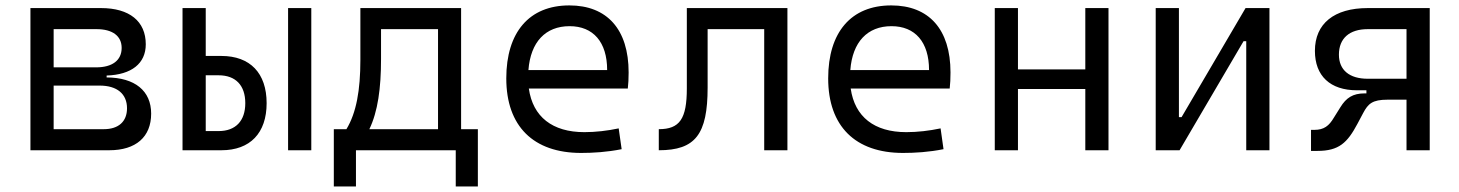

<svg xmlns="http://www.w3.org/2000/svg" viewBox="-20 -547 5313 699"><path d="M90.8 0H377.9C474.6 0 530.3 -48.3 530.3 -133.3C530.3 -216.3 471.2 -264.6 368.2 -265.1V-272C459 -274.9 510.7 -315.9 510.7 -385.7C510.7 -469.7 451.2 -517.6 347.7 -517.6H90.8ZM175.3 -76.7V-235.4H342.8C406.2 -235.4 442.4 -205.1 442.4 -152.8C442.4 -104.5 411.6 -76.7 357.9 -76.7ZM175.3 -301.8V-440.9H331.5C389.6 -440.9 422.9 -416 422.9 -372.6C422.9 -327.6 389.2 -301.8 330.1 -301.8Z M644.5 0H786.1C890.6 0 950.7 -62.5 950.7 -171.4C950.7 -280.8 890.6 -343.3 786.1 -343.3H729V-517.6H644.5ZM1028.8 0H1113.3V-517.6H1028.8ZM729 -69.8V-272.9H775.9C837.9 -272.9 873 -236.3 873 -171.4C873 -106.9 837.9 -69.8 775.9 -69.8Z M1195.3 131.8H1275.9V0H1639.2V131.8H1719.7V-76.7H1658.7V-517.6H1292V-329.1C1292 -218.3 1277.3 -136.2 1241.2 -76.7H1195.3ZM1574.7 -76.7H1324.7C1355.5 -141.1 1367.2 -225.1 1367.2 -332.5V-440.9H1574.7Z M2095.7 9.8C2138.7 9.8 2189.9 6.8 2243.2 -3.9L2232.4 -79.6C2190.9 -70.8 2148.4 -65.9 2107.4 -65.9C1991.2 -65.9 1919.9 -121.6 1905.3 -224.6H2265.6C2267.6 -241.7 2268.6 -261.2 2268.6 -283.2C2268.6 -440.4 2189.9 -527.3 2052.7 -527.3C1906.7 -527.3 1823.2 -429.7 1823.2 -261.7C1823.2 -87.4 1921.9 9.8 2095.7 9.8ZM1903.8 -292C1911.6 -394 1965.8 -451.7 2053.7 -451.7C2139.6 -451.7 2190.4 -394 2190.4 -292Z M2378.4 0C2511.2 0 2556.2 -57.1 2556.2 -228.5V-440.9H2762.2V0H2846.7V-517.6H2480.5V-225.1C2480.5 -114.3 2454.6 -76.7 2378.4 -76.7Z M3267.6 9.8C3310.5 9.8 3361.8 6.8 3415 -3.9L3404.3 -79.6C3362.8 -70.8 3320.3 -65.9 3279.3 -65.9C3163.1 -65.9 3091.8 -121.6 3077.1 -224.6H3437.5C3439.5 -241.7 3440.4 -261.2 3440.4 -283.2C3440.4 -440.4 3361.8 -527.3 3224.6 -527.3C3078.6 -527.3 2995.1 -429.7 2995.1 -261.7C2995.1 -87.4 3093.8 9.8 3267.6 9.8ZM3075.7 -292C3083.5 -394 3137.7 -451.7 3225.6 -451.7C3311.5 -451.7 3362.3 -394 3362.3 -292Z M3931.2 0H4015.6V-517.6H3931.2V-294.4H3686V-517.6H3601.6V0H3686V-223.1H3931.2Z M4187.5 0H4274.4L4507.3 -397H4517.1V0H4601.6V-517.6H4514.6L4281.7 -120.6H4272V-517.6H4187.5Z M4920.4 -218.3H4954.6V-207H4947.8C4905.3 -207 4880.9 -190.9 4859.9 -156.7L4836.4 -119.1C4818.4 -88.4 4799.8 -74.2 4765.1 -74.2H4752.9V2.4H4776.4C4854.5 2.4 4885.3 -27.3 4921.9 -96.2L4942.9 -135.7C4960.9 -169.4 4976.1 -184.1 5031.7 -184.1H5100.6V0H5185.1V-517.6H4959.5C4836.9 -517.6 4767.1 -460.9 4767.1 -361.8C4767.1 -270.5 4822.8 -218.3 4920.4 -218.3ZM5100.6 -260.3H4959.5C4892.6 -260.3 4854.5 -292 4854.5 -348.1C4854.5 -407.2 4892.6 -440.9 4959.5 -440.9H5100.6Z"/></svg>

Font: Cascadia Code SemiLight
Style: Regular
Weight: 350
Monospace: yes
Designer: Aaron Bell
Foundry: Saja Typeworks
Version: Version 2404.023